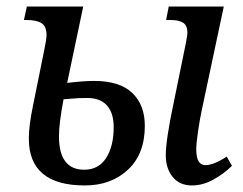

<svg xmlns="http://www.w3.org/2000/svg" viewBox="-20 -556 742 586"><path d="M68 -133Q68 -173 81 -235L115 -403Q122 -436 122 -449Q122 -476 106.5 -485.5Q91 -495 61 -495H53L62 -536H234L185 -303Q236 -309 267 -309Q345 -309 383.5 -272.5Q422 -236 422 -172Q422 -86 370.5 -38Q319 10 239 10Q68 10 68 -133ZM486 -82Q486 -129 510 -242L548 -428Q552 -450 552 -456Q552 -478 539 -486.5Q526 -495 499 -495H487L495 -536H663L595 -216Q590 -192 584.5 -155.5Q579 -119 579 -100Q579 -52 607 -52Q632 -52 672 -78L688 -50Q664 -26 631.5 -8Q599 10 566 10Q528 10 507 -16Q486 -42 486 -82ZM327 -168Q327 -211 306.5 -234Q286 -257 246 -257Q220 -257 199.5 -255Q179 -253 174 -253Q160 -180 160 -140Q160 -38 237 -38Q281 -38 304 -74Q327 -110 327 -168Z"/></svg>

Font: Noto Serif Narrow
Style: Italic
Weight: 400
Width: 4
Italic angle: -12°
Designer: Monotype Design Team
Foundry: Monotype Imaging Inc.
Version: Version 1.001